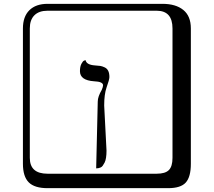

<svg xmlns="http://www.w3.org/2000/svg" viewBox="-20 -774 1120 1006"><path d="M483.9 107.9 492.2 -242.2Q492.2 -267.1 513.2 -303.2Q520 -319.3 520 -327.1Q520 -346.2 473.1 -348.1Q398.9 -353 398.9 -400.9Q398.9 -424.8 406.5 -439.5Q414.1 -454.1 420.9 -456.5L428.2 -459Q433.1 -434.1 478 -431.2Q496.1 -430.2 506.1 -428.5Q516.1 -426.8 528.6 -420.9Q541 -415 547.1 -402.6Q553.2 -390.1 553.2 -370.1Q553.2 -356.9 538.1 -314.9Q525.9 -279.8 525.9 -221.2L538.1 15.1Q538.1 36.1 535.6 52Q533.2 67.9 528.1 77.9Q522.9 87.9 518.1 94.5Q513.2 101.1 507.1 103.5Q501 106 496.6 106.9Q492.2 107.9 487.8 107.9ZM229 -717.8Q184.1 -717.8 160.2 -693.8Q136.2 -669.9 136.2 -625V53.2Q136.2 136.2 229 136.2H800.8Q845.7 136.2 864.7 117.2Q883.8 98.1 883.8 53.2V-625Q883.8 -717.8 800.8 -717.8ZM980 84Q980 152.8 953.4 182.4Q926.8 211.9 860.8 211.9H229Q161.1 211.9 130.6 181.4Q100.1 150.9 100.1 84V-625Q100.1 -687 134 -720.5Q168 -753.9 229 -753.9H831.1Q900.9 -753.9 940.4 -721.9Q980 -689.9 980 -625Z"/></svg>

Font: Linux Biolinum Keyboard
Style: Regular
Weight: 700
Designer: Philipp H. Poll
Foundry: Philipp H. Poll
Version: Version 0.6.1 ; ttfautohint (v0.9)